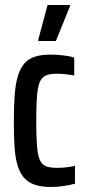

<svg xmlns="http://www.w3.org/2000/svg" viewBox="-20 -735 341 763"><path d="M182 8Q143 8 116.5 -1.5Q90 -11 73.5 -31Q57 -51 48.5 -82Q40 -113 37.5 -155.5Q35 -198 35 -254Q35 -315 38.5 -359.5Q42 -404 51.5 -434.5Q61 -465 77.5 -483.5Q94 -502 119.5 -510Q145 -518 181 -518Q205 -518 231 -515Q257 -512 275 -506V-435Q259 -438 241 -440Q223 -442 204 -442Q179 -442 162.5 -435Q146 -428 138 -409Q130 -390 127 -353.5Q124 -317 124 -256Q124 -193 127 -155.5Q130 -118 138.5 -99Q147 -80 163.5 -74Q180 -68 206 -68Q225 -68 243.5 -70Q262 -72 278 -76V-5Q255 1 231 4.5Q207 8 182 8ZM132 -572V-577L169 -715H258V-710L202 -572Z"/></svg>

Font: Saira ExtraCondensed SemiBold
Style: Regular
Weight: 600
Width: 2
Designer: Hector Gatti with collaboration of the Omnibus-Type team
Foundry: Omnibus-Type
Version: Version 1.101